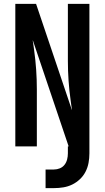

<svg xmlns="http://www.w3.org/2000/svg" viewBox="-20 -755 540 990"><path d="M215 215V119H258Q274 119 288.5 113Q303 107 312.5 95Q322 83 326 67.5Q330 52 330 36V0H334L149 -548Q149 -544 149.5 -540.5Q150 -537 151 -533L156 -496Q163 -446 166.5 -395.5Q170 -345 170 -294V0H59V-735H166L351 -187Q351 -191 350.5 -194.5Q350 -198 349 -202L344 -239Q337 -289 333.5 -339.5Q330 -390 330 -441V-735H441V36Q441 61 436.5 85Q432 109 421 130.5Q410 152 392 169Q374 186 352.5 196.5Q331 207 307 211Q283 215 258 215Z"/></svg>

Font: Iosevka SS18
Style: Bold
Weight: 700
Monospace: yes
Designer: Belleve Invis
Foundry: Belleve Invis
Version: Version 25.1.1; ttfautohint (v1.8.4)